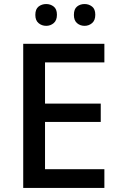

<svg xmlns="http://www.w3.org/2000/svg" viewBox="-20 -931 597 951"><path d="M497 0H95V-714H497V-622H203V-418H479V-327H203V-93H497ZM155 -857Q155 -886 171 -898.5Q187 -911 209 -911Q230 -911 246 -898.5Q262 -886 262 -858Q262 -830 246 -816.5Q230 -803 209 -803Q187 -803 171 -816.5Q155 -830 155 -857ZM346 -857Q346 -886 361.5 -898.5Q377 -911 399 -911Q420 -911 436 -898.5Q452 -886 452 -858Q452 -830 436 -816.5Q420 -803 399 -803Q377 -803 361.5 -816.5Q346 -830 346 -857Z"/></svg>

Font: Noto Sans Armenian Medium
Style: Regular
Weight: 500
Designer: Monotype Design Team
Foundry: Monotype Imaging Inc.
Version: Version 2.007